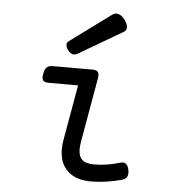

<svg xmlns="http://www.w3.org/2000/svg" viewBox="-51 -737 702 795"><g transform="rotate(5 300.0 -340.0)"><path d="M401.9 -690.9Q418.5 -690.9 434.6 -670.9Q449.2 -651.9 449.2 -637.7Q449.2 -625 438.5 -618.7L255.9 -511.7Q247.1 -506.8 240.2 -506.8Q228.5 -506.8 217.8 -519Q206.1 -532.2 206.1 -544.4Q206.1 -553.7 213.9 -559.6L383.8 -684.6Q392.6 -690.9 401.9 -690.9ZM349.1 -429.2Q349.1 -422.4 348.1 -418L301.3 -151.4Q297.9 -130.9 297.9 -119.1Q297.9 -88.4 313.5 -74.5Q329.1 -60.5 363.3 -60.5Q415 -60.5 469.7 -77.1Q477.5 -79.1 480.5 -79.1Q500.5 -79.1 506.3 -51.3Q507.8 -43.9 507.8 -37.6Q507.8 -25.4 502 -18.3Q496.1 -11.2 483.4 -7.3Q417.5 10.7 356 10.7Q293 10.7 258.8 -21.7Q224.6 -54.2 224.6 -111.8Q224.6 -131.3 228 -149.9L268.6 -380.9H145Q131.8 -380.9 125.5 -386.2Q119.1 -391.6 119.1 -403.3Q119.1 -408.7 120.6 -416Q124 -435.1 132.3 -443.1Q140.6 -451.2 157.2 -451.2H322.3Q335.9 -451.2 342.5 -446Q349.1 -440.9 349.1 -429.2Z"/></g></svg>

Font: Courier Prime Sans
Style: Italic
Weight: 400
Italic angle: -10°
Designer: Alan Dague-Greene
Foundry: Quote-Unquote Apps
Version: Version 3.020